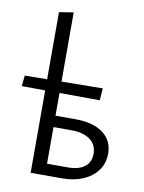

<svg xmlns="http://www.w3.org/2000/svg" viewBox="-82 -774 624 831"><g transform="rotate(10 230.0 -358.0)"><path d="M427 -139Q427 -77 377.5 -38.5Q328 0 247 0H111V-362L8 -363L13 -410L111 -411V-706L174 -716V-412L355 -414L351 -361L174 -362V-262H263Q340 -262 383.5 -229.5Q427 -197 427 -139ZM365 -128Q365 -168 335 -190Q305 -212 252 -212H174V-51H266Q313 -51 339 -71Q365 -91 365 -128Z"/></g></svg>

Font: Ysabeau Infant
Style: Regular
Weight: 400
Designer: Christian Thalmann (Catharsis Fonts)
Version: Version 0.003